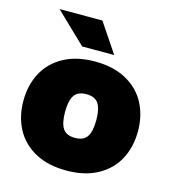

<svg xmlns="http://www.w3.org/2000/svg" viewBox="-110 -823 831 926"><g transform="rotate(15 305.0 -360.0)"><path d="M19 -260Q19 -338 51.5 -399.5Q84 -461 148.5 -496.5Q213 -532 305 -532Q397 -532 461.5 -496.5Q526 -461 558.5 -399.5Q591 -338 591 -260Q591 -182 558.5 -120.5Q526 -59 461.5 -23.5Q397 12 305 12Q213 12 148.5 -23.5Q84 -59 51.5 -120.5Q19 -182 19 -260ZM305 -151Q348 -151 365.5 -177.5Q383 -204 383 -260Q383 -316 365.5 -342.5Q348 -369 305 -369Q262 -369 244.5 -342.5Q227 -316 227 -260Q227 -204 244.5 -177.5Q262 -151 305 -151ZM225 -586 73 -732H287L385 -586Z"/></g></svg>

Font: Aspekta 1000
Style: Regular
Weight: 1000
Designer: Ivo Dolenc
Version: Version 2.000